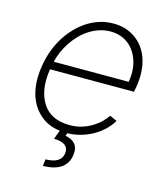

<svg xmlns="http://www.w3.org/2000/svg" viewBox="-111 -641 802 920"><g transform="rotate(15 289.5 -180.5)"><path d="M59.7 -270.2Q73.2 -351.9 113.6 -415.8Q132.5 -445.3 156.4 -470.5Q180.4 -495.7 208.8 -514.2Q237.2 -532.7 270.1 -543.1Q302.9 -553.6 339.1 -553.6Q400.6 -553.6 446.7 -521.7Q469.8 -505.7 487 -482.8Q504.3 -459.9 514.4 -430.6Q524.5 -401.3 526.8 -365.9Q529.1 -330.6 522.4 -290.1L517.4 -263.1H100.9Q84.5 -158.7 125.4 -93.8Q166.5 -28.8 261 -28.8Q294 -28.8 322.1 -37.8Q350.1 -46.9 372.3 -60.7Q394.5 -74.6 410.9 -91.1Q427.2 -107.6 437.1 -122.5L473 -106.5Q456.7 -79.2 433.2 -57.5Q409.8 -35.9 381.7 -20.8Q353.7 -5.7 322.6 2.7Q291.5 11 260.3 11.4L255 25.6Q288.4 30.9 304.7 51.3Q321 71.7 315 108.3Q301.1 191.1 187.5 193.2L191.8 159.4Q267 158.4 274.9 109.4Q282.7 54.7 205.6 53.6L222.3 9.2Q169.7 2.8 133.2 -25.2Q83.8 -62.9 65 -125.2Q46.2 -187.5 59.7 -270.2ZM108.7 -302.6H480.5Q490.8 -361.9 474.8 -409.4Q467 -433.2 453.8 -452.4Q440.7 -471.6 422.9 -485.1Q405.2 -498.6 383 -505.9Q360.8 -513.1 334.9 -513.1Q306.5 -513.1 280.4 -504.6Q254.3 -496.1 231.2 -481.4Q208.1 -466.6 188.2 -446.4Q168.3 -426.1 152.7 -402.7Q137.1 -379.3 125.9 -353.7Q114.7 -328.1 108.7 -302.6Z"/></g></svg>

Font: Inter P Extra Light
Style: Italic
Weight: 200
Italic angle: 9.39999°
Designer: Rasmus Andersson
Foundry: rsms
Version: Version 3.018;git-588b23468